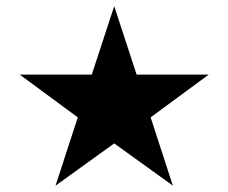

<svg xmlns="http://www.w3.org/2000/svg" viewBox="-20 -769 741 623"><path d="M73.7 -526.9H277.8L341.3 -720.7L350.6 -749L359.9 -720.7L423.3 -526.9H627.4H657.2L633.3 -509.3L468.8 -388.2L531.7 -194.8L541 -166.5L516.6 -184.1L350.6 -303.7L184.6 -184.1L160.2 -166.5L169.4 -194.8L232.4 -388.2L67.9 -509.3L43.9 -526.9Z"/></svg>

Font: Samim Medium FD
Style: Medium-FD
Weight: 500
Foundry: DejaVu fonts team - Redesigned by Saber Rastikerdar
Version: Version 4.0.5